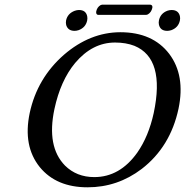

<svg xmlns="http://www.w3.org/2000/svg" viewBox="-20 -797 798 827"><path d="M264.6 -709Q271 -738.8 301.8 -750.5Q311.5 -753.9 320.3 -753.9Q349.6 -753.9 355.5 -727.5Q357.4 -718.3 355.5 -709Q349.1 -678.2 318.4 -667Q309.1 -664.1 301.3 -664.1Q272.9 -664.1 265.1 -689Q262.7 -698.7 264.6 -709ZM664.6 -709Q670.9 -739.7 701.7 -751Q710.9 -753.9 719.2 -753.9Q748.5 -753.9 754.9 -727.5Q756.8 -718.3 754.9 -709Q748.5 -678.2 717.8 -667Q708.5 -664.1 700.2 -664.1Q670.9 -664.1 664.6 -690.4Q662.6 -699.7 664.6 -709ZM475.6 -613.8Q377.9 -613.8 303.7 -525.9Q240.7 -450.2 214.4 -327.1Q180.2 -165.5 259.8 -84Q310.1 -34.2 386.2 -34.2Q496.1 -34.2 571.3 -139.6Q620.1 -209.5 642.1 -310.1Q691.9 -544.9 559.1 -599.6Q522.5 -613.8 475.6 -613.8ZM749 -329.1Q713.9 -164.6 590.3 -69.3Q486.3 9.8 356.9 9.8Q222.7 9.8 151.4 -77.1Q78.1 -168 107.9 -310.1Q140.1 -460.4 255.9 -561.5Q367.7 -657.7 498 -658.2Q637.7 -658.2 709 -564.9Q778.8 -472.2 749 -329.1ZM609.9 -732.9H402.3Q392.6 -734.4 394.5 -748Q398.4 -766.1 413.1 -774.9Q417 -776.4 419.4 -776.9H627.4Q638.2 -775.4 636.2 -763.2Q631.8 -743.7 616.7 -734.9Q612.8 -733.4 609.9 -732.9Z"/></svg>

Font: Linux Biolinum Capitals O
Style: Italic Samll Caps
Weight: 400
Italic angle: -12°
Designer: Philipp H. Poll
Foundry: Philipp H. Poll
Version: Version 0.6.2